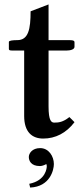

<svg xmlns="http://www.w3.org/2000/svg" viewBox="-20 -615 371 866"><path d="M199 -387H279C298 -387 316 -392 316 -404V-424C316 -430 313 -434 294 -434H199V-595L118 -564C118 -483 108 -434 58 -434C38 -434 20 -432 20 -426V-395C20 -389 22 -387 38 -387H89V-92C89 -19 125 10 175 10C230 10 279 -15 316 -64L293 -87C264 -64 245 -62 225 -62C212 -62 199 -69 199 -135ZM161 53C125 53 110 77 110 93C110 109 119 134 160 134C168 134 178 131 189 125C190 128 191 131 191 135C191 141 188 199 112 214L116 231C206 227 223 151 223 125C223 90 200 53 161 53Z"/></svg>

Font: Libertinus Serif Semibold
Style: Regular
Weight: 600
Designer: Philipp H. Poll, Khaled Hosny
Foundry: Caleb Maclennan
Version: Version 7.050;RELEASE